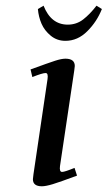

<svg xmlns="http://www.w3.org/2000/svg" viewBox="-20 -651 380 678"><path d="M87.9 -405.8Q151.9 -429.2 174.6 -436.5Q197.3 -443.8 210.9 -443.8Q244.1 -443.8 244.1 -418Q244.1 -413.6 242.2 -401.9L191.9 -64.9Q189 -43.9 199.2 -43.9Q208.5 -43.9 243.2 -58.1L252 -30.8Q191.4 -8.3 166.5 -0.7Q141.6 6.8 127.9 6.8Q96.2 6.8 96.2 -18.1Q96.2 -21.5 98.1 -35.2L147.9 -372.1Q150.9 -393.1 141.1 -393.1Q129.9 -393.1 94.2 -378.9ZM113.8 -619.1 133.8 -630.9Q160.2 -564 219.2 -564Q250 -564 273.7 -582.3Q297.4 -600.6 320.8 -630.9L339.8 -619.1Q322.3 -574.7 288.3 -540.8Q254.4 -506.8 210.9 -506.8Q181.2 -506.8 159.2 -524.9Q137.2 -543 126.7 -567.1Q116.2 -591.3 113.8 -619.1Z"/></svg>

Font: Dehuti Alt
Style: Bold-Italic
Weight: 700
Version: Version 1.2